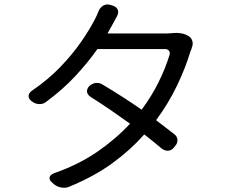

<svg xmlns="http://www.w3.org/2000/svg" viewBox="-20 -824 1040 877"><path d="M496 -798Q513 -792 518 -779Q523 -766 514 -749Q507 -737 503 -729Q499 -721 491 -707L471 -671H741Q748 -671 758 -672Q768 -673 770 -673Q787 -675 806 -672Q825 -669 840 -660Q854 -652 858.5 -637Q863 -622 856 -606Q855 -601 854.5 -600Q854 -599 849 -587Q829 -518 789.5 -435Q750 -352 693 -275L775 -212Q789 -202 790.5 -186.5Q792 -171 780 -157L774 -150Q763 -136 747.5 -135.5Q732 -135 718 -146Q680 -178 639 -210Q575 -138 492.5 -78Q410 -18 296 29Q280 36 260 32.5Q240 29 226 17L217 9Q204 -3 206.5 -14Q209 -25 225 -32Q337 -71 422.5 -129.5Q508 -188 574 -259Q531 -290 486.5 -320.5Q442 -351 393 -382Q379 -392 377.5 -405Q376 -418 388 -431Q401 -443 417.5 -445Q434 -447 448 -438Q497 -409 541 -380.5Q585 -352 627 -323Q673 -385 704.5 -449Q736 -513 754 -572Q758 -584 752 -592Q746 -600 733 -600H425Q382 -539 324.5 -477Q267 -415 191 -359Q178 -348 159.5 -348.5Q141 -349 127 -360L124 -362Q110 -373 110.5 -386Q111 -399 125 -409Q201 -461 256.5 -519Q312 -577 351 -633.5Q390 -690 413 -735Q418 -744 423 -755.5Q428 -767 431 -775Q439 -792 453.5 -799.5Q468 -807 486 -801Z"/></svg>

Font: Chiron GoRound TC
Style: Regular
Weight: 400
Designer: Ryoko NISHIZUKA 西塚涼子 (kana, bopomofo & ideographs); Paul D. Hunt (Latin, Greek & Cyrillic); Sandoll Communications 산돌커뮤니
Foundry: Adobe
Version: Version 1.000;hotconv 1.1.1;makeotfexe 2.6.0